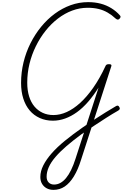

<svg xmlns="http://www.w3.org/2000/svg" viewBox="-20 -1150 1172 1804"><path d="M483 634Q446 634 418.5 619Q391 604 375 577Q359 550 359 513Q359 459 387 403.5Q415 348 466 290Q517 232 590 172.5Q663 113 753 50Q810 10 866 -26.5Q922 -63 973.5 -95Q1025 -127 1070 -153Q1080 -159 1087.5 -157.5Q1095 -156 1101 -144Q1108 -134 1105 -126Q1102 -118 1091 -111Q1036 -80 978.5 -43Q921 -6 862.5 32.5Q804 71 746 111Q666 170 604.5 223Q543 276 501 325Q459 374 438.5 420Q418 466 418 510Q418 544 437 564Q456 584 488 584Q550 584 600.5 523Q651 462 689 343L906 -327Q858 -251 807.5 -193Q757 -135 703 -96Q649 -57 592 -36.5Q535 -16 477 -16Q410 -16 354 -41Q298 -66 259 -112Q220 -158 199 -223.5Q178 -289 178 -371Q178 -470 201 -564.5Q224 -659 266.5 -743.5Q309 -828 367 -899Q425 -970 495 -1021.5Q565 -1073 644 -1101.5Q723 -1130 808 -1130Q872 -1130 926.5 -1115.5Q981 -1101 1027 -1072.5Q1073 -1044 1107 -1005Q1114 -998 1112.5 -990Q1111 -982 1102 -973Q1093 -964 1084 -966Q1075 -968 1066 -976Q1031 -1009 991 -1032Q951 -1055 905.5 -1066Q860 -1077 804 -1077Q729 -1077 658 -1050.5Q587 -1024 523.5 -975Q460 -926 408 -860.5Q356 -795 317 -716Q278 -637 257 -550.5Q236 -464 236 -373Q236 -301 253.5 -244.5Q271 -188 303.5 -149.5Q336 -111 381 -90Q426 -69 482 -69Q544 -69 607 -97.5Q670 -126 732.5 -182.5Q795 -239 855.5 -325Q916 -411 970 -527Q974 -538 981.5 -542.5Q989 -547 1004 -547Q1033 -547 1026 -528L742 350Q713 444 674 507.5Q635 571 588 602.5Q541 634 483 634Z"/></svg>

Font: Playwrite CU ExtraLight
Style: Regular
Weight: 250
Designer: Veronika Burian, José Scaglione
Foundry: TypeTogether
Version: Version 1.002